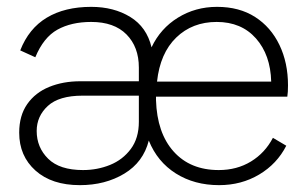

<svg xmlns="http://www.w3.org/2000/svg" viewBox="-20 -530 894 560"><path d="M213 10Q131 10 83.5 -32.5Q36 -75 36 -143Q36 -193 59.5 -226.5Q83 -260 123.5 -276.5Q164 -293 214 -293H385V-333Q385 -393 349 -429.5Q313 -466 246 -466Q188 -466 147.5 -443.5Q107 -421 83 -363L39 -383Q64 -447 116.5 -478.5Q169 -510 246 -510Q312 -510 360 -480.5Q408 -451 422 -392Q448 -447 499 -478.5Q550 -510 613 -510Q678 -510 724 -480.5Q770 -451 795 -399Q820 -347 820 -281Q820 -271 819.5 -262.5Q819 -254 818 -248H435V-238Q438 -142 486.5 -88Q535 -34 618 -34Q671 -34 712 -59Q753 -84 776 -128L815 -105Q788 -52 736 -21Q684 10 619 10Q547 10 493 -24Q439 -58 414 -120Q398 -57 342.5 -23.5Q287 10 213 10ZM438 -292H771Q769 -370 726.5 -418Q684 -466 612 -466Q541 -466 494 -420.5Q447 -375 438 -292ZM222 -34Q264 -34 301 -49Q338 -64 361.5 -95.5Q385 -127 385 -175V-251H221Q152 -251 119.5 -221Q87 -191 87 -148Q87 -100 120.5 -67Q154 -34 222 -34Z"/></svg>

Font: Prodigy Sans Light
Style: Regular
Weight: 300
Designer: Wei Huang
Foundry: Wei Huang
Version: Version 1.003; ttfautohint (v1.8.3)